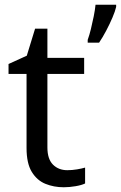

<svg xmlns="http://www.w3.org/2000/svg" viewBox="-20 -780 510 810"><path d="M264 -62Q284 -62 305 -65.5Q326 -69 339 -73V-6Q325 1 299 5.5Q273 10 249 10Q207 10 171.5 -4.5Q136 -19 114 -55Q92 -91 92 -156V-468H16V-510L93 -545L128 -659H180V-536H335V-468H180V-158Q180 -109 203.5 -85.5Q227 -62 264 -62ZM470 -751Q466 -733 454.5 -706Q443 -679 428 -650.5Q413 -622 398 -600H350V-612Q357 -631 363.5 -657.5Q370 -684 375.5 -711.5Q381 -739 383 -760H470Z"/></svg>

Font: Noto Sans Tifinagh Azawagh
Style: Regular
Weight: 400
Designer: JamraPatel
Foundry: JamraPatel LLC
Version: Version 2.006; ttfautohint (v1.8.4.7-5d5b)